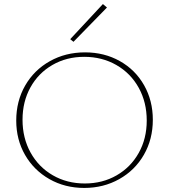

<svg xmlns="http://www.w3.org/2000/svg" viewBox="-20 -921 833 946"><path d="M60 -327Q60 -423 104 -499.5Q148 -576 225.5 -619.5Q303 -663 399 -663Q494 -663 570.5 -620Q647 -577 690 -501Q733 -425 733 -331Q733 -235 689 -158.5Q645 -82 567.5 -38.5Q490 5 395 5Q300 5 223.5 -38.5Q147 -82 103.5 -157.5Q60 -233 60 -327ZM703 -327Q703 -417 663.5 -488.5Q624 -560 553.5 -600.5Q483 -641 395 -641Q308 -641 238.5 -601Q169 -561 130 -490.5Q91 -420 91 -331Q91 -241 130.5 -169.5Q170 -98 240 -57.5Q310 -17 398 -17Q485 -17 554.5 -57Q624 -97 663.5 -167.5Q703 -238 703 -327ZM326 -728 487 -901 507 -884 342 -715Z"/></svg>

Font: Ysabeau Extralight
Style: Regular
Weight: 200
Designer: Christian Thalmann (Catharsis Fonts)
Version: Version 0.003